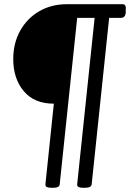

<svg xmlns="http://www.w3.org/2000/svg" viewBox="-20 -720 618 913"><path d="M224 173Q194 173 196 156L236 -227Q143 -227 93 -286.5Q43 -346 43 -439Q43 -515 76 -574Q109 -633 166.5 -666.5Q224 -700 298 -700H563Q581 -700 578 -674V-661Q576 -635 555 -635H499L416 156Q414 173 385 173H375Q345 173 347 156L430 -635H347L264 156Q263 173 234 173Z"/></svg>

Font: Asap Semi Expanded Semi Expanded Medium
Style: Italic
Weight: 500
Width: 6
Italic angle: -6°
Designer: Pablo Cosgaya
Foundry: Omnibus-Type
Version: Version 3.001; ttfautohint (v1.8.4.7-5d5b)